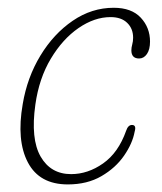

<svg xmlns="http://www.w3.org/2000/svg" viewBox="-20 -467 416 494"><path d="M264.5 -423Q223 -423 182 -394.8Q141 -366.5 110.8 -316Q80.5 -265.5 71 -198Q58.5 -109.5 84.5 -64.2Q110.5 -19 163 -19Q206 -19 245.2 -46.5Q284.5 -74 304.5 -130.5Q309.5 -145.5 319.5 -145.5Q331.5 -145.5 326.5 -128.5Q321 -98 299.2 -66.5Q277.5 -35 241 -13.8Q204.5 7.5 154.5 7.5Q81.5 7.5 51.8 -49Q22 -105.5 38.5 -199.5Q50 -268 84 -324Q118 -380 167 -413.5Q216 -447 272.5 -447Q318.5 -447 342.2 -421.5Q366 -396 366 -360Q366 -339.5 358 -328Q350 -316.5 338 -316.5Q318 -316.5 318 -337.5Q318 -344.5 320.2 -352.5Q322.5 -360.5 322.5 -370Q322.5 -393.5 307.2 -408.2Q292 -423 264.5 -423Z"/></svg>

Font: Fraunces 72pt SuperSoft Thin
Style: Italic
Weight: 100
Italic angle: -16°
Version: Version 1.000;[b76b70a41]